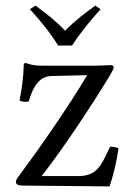

<svg xmlns="http://www.w3.org/2000/svg" viewBox="-20 -664 464 687"><path d="M71 -439C69 -439 65 -435 65 -433C64 -388 59 -353 50 -304C59 -300 71 -298 83 -301C103 -374 134 -391 164 -392L292 -395C224 -281 124 -137 46 -32C37 -20 37 -17 37 -12C37 -5 45 0 60 0L372 3C384 -31 397 -83 404 -133C398 -137 386 -139 374 -139L360 -110C335 -57 314 -35 262 -34H129C203 -128 307 -285 369 -387C384 -412 387 -420 387 -424C387 -428 382 -431 375 -431C370 -431 342 -429 313 -429H130C98 -429 86 -434 71 -439ZM188 -501H238C267 -547 305 -592 340 -631L321 -644C284 -617 250 -592 213 -554C179 -590 146 -615 107 -644L87 -631C122 -593 159 -548 188 -501Z"/></svg>

Font: Libertinus Serif
Style: Regular
Weight: 400
Designer: Philipp H. Poll, Khaled Hosny
Foundry: Caleb Maclennan
Version: Version 7.050;RELEASE